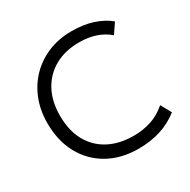

<svg xmlns="http://www.w3.org/2000/svg" viewBox="-163 -867 1022 1035"><g transform="rotate(-30 348.0 -350.0)"><path d="M412 15Q303.5 15 222.8 -30.8Q142 -76.5 97.5 -158.5Q53 -240.5 53 -350.5Q53 -429.5 79.5 -496.2Q106 -563 154.2 -612Q202.5 -661 268.2 -688Q334 -715 412.5 -715Q487 -715 544.5 -696.2Q602 -677.5 643 -643.5L601 -581.5Q530.5 -642.5 418.5 -642.5Q331.5 -642.5 267.2 -606.8Q203 -571 167.5 -505.8Q132 -440.5 132 -351Q132 -258 168 -192.8Q204 -127.5 269.8 -93Q335.5 -58.5 424.5 -58.5Q481 -58.5 532.5 -75.2Q584 -92 628 -130.5L664 -65.5Q611.5 -24.5 549 -4.8Q486.5 15 412 15Z"/></g></svg>

Font: Geologica ExtraLight
Style: Regular
Weight: 200
Designer: Sindre Bremnes, Frode Helland
Foundry: Monokrom Skriftforlag AS
Version: Version 1.010; ttfautohint (v1.8.4.7-5d5b);gftools[0.9.28]